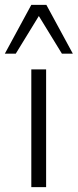

<svg xmlns="http://www.w3.org/2000/svg" viewBox="-49 -771 320 791"><path d="M80 0V-485H141V0ZM-29 -550 80 -751H142L251 -550H206L111 -705L16 -550Z"/></svg>

Font: Nunito Sans 12pt ExtraLight 12pt Light
Style: Regular
Weight: 300
Version: Version 3.101;gftools[0.9.27]